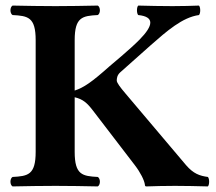

<svg xmlns="http://www.w3.org/2000/svg" viewBox="-20 -667 776 689"><path d="M108 -523V-122C108 -39 80 -35 25 -32C15 -26 15 -4 25 2C65 1 139 0 179 0C219 0 291 1 331 2C341 -4 341 -26 331 -32C276 -35 248 -39 248 -122V-318C278 -311 293 -297 313 -271L464 -74C484 -48 498 -20 500 -4C500 -1 501 2 505 2C525 1 578 0 608 0C647 0 687 1 726 2C732 -4 732 -26 726 -32C696 -36 674 -44 648 -74L429 -333C412 -353 399 -370 399 -378C399 -385 400 -397 411 -407L520 -504C579 -556 635 -605 694 -613C700 -619 700 -641 694 -647C669 -646 634 -645 599 -645C559 -645 514 -646 476 -647C470 -641 470 -619 476 -613C535 -607 531 -576 481 -525C450 -493 374 -430 374 -430C309 -372 281 -353 248 -342V-523C248 -606 276 -610 331 -613C341 -619 341 -641 331 -647C291 -646 219 -645 179 -645C139 -645 65 -646 25 -647C15 -641 15 -619 25 -613C80 -610 108 -606 108 -523Z"/></svg>

Font: Libertinus Serif
Style: Bold
Weight: 700
Designer: Philipp H. Poll, Khaled Hosny
Foundry: Caleb Maclennan
Version: Version 7.050;RELEASE